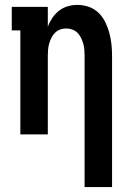

<svg xmlns="http://www.w3.org/2000/svg" viewBox="-20 -548 540 783"><path d="M325 215V-320Q325 -333 324 -345.5Q323 -358 319.5 -370Q316 -382 310.5 -393.5Q305 -405 296 -414Q287 -423 275 -427.5Q263 -432 250 -432Q237 -432 225 -427.5Q213 -423 204 -414Q195 -405 189.5 -393.5Q184 -382 180.5 -370Q177 -358 176 -345.5Q175 -333 175 -320V0H63V-424H28V-520H175V-439Q182 -458 193.5 -475Q205 -492 221 -504.5Q237 -517 256.5 -522.5Q276 -528 296 -528Q320 -528 342.5 -520Q365 -512 382 -495.5Q399 -479 409.5 -457.5Q420 -436 426 -413.5Q432 -391 434.5 -367.5Q437 -344 437 -320V215Z"/></svg>

Font: Iosevka Curly Slab
Style: Bold
Weight: 700
Monospace: yes
Designer: Belleve Invis
Foundry: Belleve Invis
Version: Version 22.1.2; ttfautohint (v1.8.4)